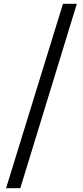

<svg xmlns="http://www.w3.org/2000/svg" viewBox="-20 -813 438 1012"><path d="M12 179 312 -793H385L87 179Z"/></svg>

Font: GenRyuMin TW B
Style: Regular
Weight: 700
Version: Version 1.501;PS 1;hotconv 16.6.51;makeotf.lib2.5.65220